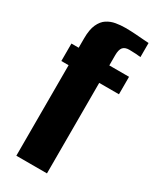

<svg xmlns="http://www.w3.org/2000/svg" viewBox="-167 -682 598 733"><g transform="rotate(30 131.5 -315.5)"><path d="M41 0V-399H9V-476H41V-517Q41 -556 51.5 -579Q62 -602 79 -613Q96 -624 116.5 -627.5Q137 -631 157 -631Q179 -631 201.5 -629.5Q224 -628 241.5 -626.5Q259 -625 263 -625V-563Q255 -564 242 -565Q229 -566 213 -566Q193 -566 184.5 -555.5Q176 -545 176 -521V-476H263V-399H176V0Z"/></g></svg>

Font: Alumni Sans ExtraBold
Style: Regular
Weight: 800
Designer: Robert E. Leuschke
Foundry: Robert E. Leuschke
Version: Version 1.018